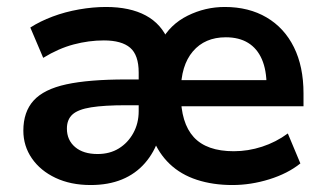

<svg xmlns="http://www.w3.org/2000/svg" viewBox="-20 -521 929 551"><path d="M240 10Q183 10 139.5 -10.5Q96 -31 71.5 -66.5Q47 -102 47 -146Q47 -200 76.5 -232.5Q106 -265 170.5 -279Q235 -293 342 -293H393V-219H342Q279 -219 241.5 -213Q204 -207 188 -192.5Q172 -178 172 -152Q172 -119 195.5 -99Q219 -79 260 -79Q295 -79 321 -95Q347 -111 362.5 -139Q378 -167 378 -202V-313Q378 -363 353.5 -384Q329 -405 278 -405Q235 -405 191.5 -393.5Q148 -382 104 -355L67 -442Q95 -460 131 -473.5Q167 -487 207 -494Q247 -501 284 -501Q353 -501 398.5 -476.5Q444 -452 464 -402H442Q468 -451 518.5 -476Q569 -501 625 -501Q694 -501 745 -471Q796 -441 823.5 -385.5Q851 -330 851 -253V-216H488V-291H760L745 -275Q745 -320 731.5 -351Q718 -382 692 -398Q666 -414 628 -414Q568 -414 533.5 -373.5Q499 -333 499 -259V-250Q499 -168 536 -127.5Q573 -87 651 -87Q692 -87 732 -100Q772 -113 806 -138L842 -52Q806 -23 753 -6.5Q700 10 647 10Q591 10 545 -5Q499 -20 467 -50.5Q435 -81 418 -125H436Q423 -84 396 -53Q369 -22 330 -6Q291 10 240 10Z"/></svg>

Font: Nunito Sans 11pt
Style: Bold
Weight: 700
Version: Version 3.101;gftools[0.9.27]